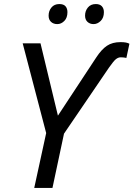

<svg xmlns="http://www.w3.org/2000/svg" viewBox="-20 -928 659 948"><path d="M149 0 208 -271 92 -714H180L266 -357L455 -644Q481 -684 508 -702Q535 -720 575 -720Q591 -720 601.5 -718Q612 -716 619 -712L604 -642Q592 -645 576 -645Q564 -645 552.5 -636Q541 -627 518 -594L296 -268L239 0ZM442 -809Q424 -809 412 -820Q400 -831 400 -851Q400 -874 414 -891Q428 -908 453 -908Q473 -908 483 -897Q493 -886 493 -868Q493 -840 477 -824.5Q461 -809 442 -809ZM263 -809Q244 -809 232 -820Q220 -831 220 -851Q220 -874 234 -891Q248 -908 273 -908Q294 -908 303.5 -897Q313 -886 313 -868Q313 -840 297.5 -824.5Q282 -809 263 -809Z"/></svg>

Font: Noto Sans
Style: Italic
Weight: 400
Italic angle: -12°
Designer: Monotype Design Team
Foundry: Monotype Imaging Inc.
Version: Version 2.013; ttfautohint (v1.8.4.7-5d5b)